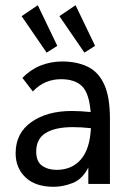

<svg xmlns="http://www.w3.org/2000/svg" viewBox="-20 -706 490 737"><path d="M186 11Q116 11 78 -25Q40 -61 40 -118Q40 -195 100.5 -237.5Q161 -280 255 -280Q271 -280 289.5 -279Q308 -278 328 -276Q322 -349 294.5 -375.5Q267 -402 214 -402Q184 -402 157 -391Q130 -380 106 -355L66 -407Q97 -439 136 -454.5Q175 -470 219 -470Q274 -470 315.5 -450.5Q357 -431 379.5 -383Q402 -335 402 -250V0H319V-63Q296 -18 259 -3.5Q222 11 186 11ZM119 -124Q119 -86 141.5 -70Q164 -54 197 -54Q256 -54 290.5 -94Q325 -134 329 -214Q292 -218 259 -218Q192 -218 155.5 -195.5Q119 -173 119 -124ZM159 -504 63 -644 125 -686 200 -530ZM304 -504 208 -644 270 -686 345 -530Z"/></svg>

Font: Inconsolata SemiCondensed Medium
Style: Regular
Weight: 500
Width: 4
Monospace: yes
Designer: Raph Levien, Cyreal, Brenton Simpson
Foundry: Raph Levien, Cyreal, Google
Version: Version 3.001; ttfautohint (v1.8.2.53-6de2)